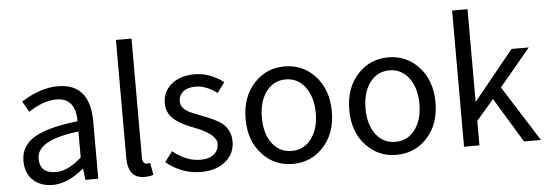

<svg xmlns="http://www.w3.org/2000/svg" viewBox="-51 -950 3183 1118"><g transform="rotate(-5 1540.5 -391.5)"><path d="M103 -27Q58 -69 58 -141Q58 -229 138 -277Q217 -324 392 -344Q392 -481 280 -481Q203 -481 117 -423L81 -486Q192 -557 295 -557Q483 -557 483 -334V0H408L400 -65H397Q303 13 217 13Q147 13 103 -27ZM392 -132V-284Q147 -255 147 -147Q147 -60 243 -60Q311 -60 392 -132Z M656 -108V-796H747V-102Q747 -63 773 -63Q782 -63 792 -65L805 5Q784 13 752 13Q656 13 656 -108Z M880 -62 925 -122Q1004 -58 1086 -58Q1138 -58 1167 -83Q1193 -106 1193 -143Q1193 -198 1069 -246Q994 -274 960 -301Q907 -342 907 -403Q907 -470 956 -512Q1008 -557 1094 -557Q1184 -557 1263 -496L1219 -437Q1154 -485 1094 -485Q1046 -485 1019 -462Q995 -441 995 -407Q995 -373 1032 -349Q1051 -337 1115 -313Q1197 -282 1228 -258Q1281 -216 1281 -148Q1281 -79 1230 -35Q1176 13 1083 13Q971 13 880 -62Z M1444 -62Q1368 -141 1368 -271Q1368 -402 1444 -482Q1515 -557 1620 -557Q1725 -557 1796 -482Q1872 -402 1872 -271Q1872 -141 1796 -62Q1725 13 1620 13Q1515 13 1444 -62ZM1734 -120Q1778 -177 1778 -271Q1778 -365 1734 -423Q1691 -481 1620 -481Q1550 -481 1506 -423Q1463 -365 1463 -271Q1463 -177 1506 -120Q1549 -63 1620 -63Q1691 -63 1734 -120Z M2050 -62Q1974 -141 1974 -271Q1974 -402 2050 -482Q2121 -557 2226 -557Q2331 -557 2402 -482Q2478 -402 2478 -271Q2478 -141 2402 -62Q2331 13 2226 13Q2121 13 2050 -62ZM2340 -120Q2384 -177 2384 -271Q2384 -365 2340 -423Q2297 -481 2226 -481Q2156 -481 2112 -423Q2069 -365 2069 -271Q2069 -177 2112 -120Q2155 -63 2226 -63Q2297 -63 2340 -120Z M2621 -796H2711V-256H2713L2946 -543H3047L2865 -325L3071 0H2972L2813 -262L2711 -143V0H2621Z"/></g></svg>

Font: Noto Sans Tobesmart edit
Style: Regular
Weight: 400
Designer: Ryoko NISHIZUKA  (kana & ideographs); Paul D. Hunt (Latin, Greek & Cyrillic); Wenlong ZHANG  (bopomofo); Sandoll Communi
Foundry: Adobe Systems Incorporated
Version: Version 1.005 Oct 7, 2021